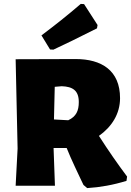

<svg xmlns="http://www.w3.org/2000/svg" viewBox="-20 -950 671 982"><path d="M630 -47C582 -111 534 -180 486 -255C551 -301 594 -367 594 -448C594 -590 499 -648 367 -648L60 -647L70 -190L60 0H261L254 -193H321C333 -163 347 -131 363 -97C379 -62 390 -40 395 -29L407 -4L426 12C492 8 559 -4 627 -25ZM383 -428C383 -384 370 -354 329 -335L256 -339L260 -506L296 -509C352 -507 383 -487 383 -428ZM410 -929 393 -930C327 -873 260 -820 192 -769L236 -697L253 -696C307 -721 381 -757 476 -805L479 -822Z"/></svg>

Font: Luna Sans Black
Style: Regular
Weight: 900
Designer: Juan Pablo del Peral
Foundry: Huerta Tipografica
Version: Version 2.001; ttfautohint (v1.5)